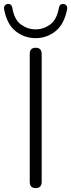

<svg xmlns="http://www.w3.org/2000/svg" viewBox="-60 -955 363 981"><path d="M122 6Q92 6 92 -26V-679Q92 -711 122 -711Q153 -711 153 -679V-26Q153 6 122 6ZM122 -760Q65 -760 20 -795.5Q-25 -831 -39 -908Q-41 -920 -35 -927Q-29 -934 -20 -935Q-1 -936 3 -915Q13 -854 47.5 -829.5Q82 -805 122 -805Q162 -805 196 -829.5Q230 -854 241 -915Q245 -936 264 -935Q273 -934 279 -927Q285 -920 283 -908Q268 -831 223.5 -795.5Q179 -760 122 -760Z"/></svg>

Font: Nunito Light
Style: Regular
Weight: 300
Designer: Vernon Adams
Foundry: Vernon Adams
Version: Version 3.601; ttfautohint (v1.8.2.53-6de2)